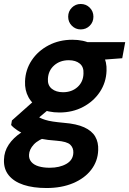

<svg xmlns="http://www.w3.org/2000/svg" viewBox="-50 -714 650 966"><path d="M184 232Q117 232 68.5 216Q20 200 -6 168Q-32 136 -30 89Q-29 48 -6 13.5Q17 -21 58 -48Q99 -75 155 -95L194 -28Q143 -12 120 13Q97 38 96 65Q95 86 108 101Q121 116 145 123Q169 130 200 130Q250 130 284 110.5Q318 91 319 54Q320 30 303.5 14Q287 -2 235 -6Q189 -9 152 -16.5Q115 -24 86.5 -34.5Q58 -45 38 -58Q18 -71 6 -85L10 -108L136 -220L225 -189L79 -66L129 -135Q140 -127 151 -121.5Q162 -116 177.5 -111Q193 -106 216 -102.5Q239 -99 272 -96Q335 -91 373.5 -73.5Q412 -56 429 -27Q446 2 444 42Q442 97 409 140Q376 183 318 207.5Q260 232 184 232ZM249 -148Q192 -148 152.5 -168.5Q113 -189 93.5 -224.5Q74 -260 76 -305Q78 -363 109.5 -410.5Q141 -458 194.5 -486Q248 -514 314 -514Q371 -514 410.5 -493Q450 -472 469 -437Q488 -402 486 -358Q484 -299 452.5 -251.5Q421 -204 368 -176Q315 -148 249 -148ZM267 -250Q311 -250 340 -276Q369 -302 370 -344Q372 -377 351.5 -394Q331 -411 296 -411Q252 -411 222.5 -385Q193 -359 191 -317Q189 -285 210.5 -267.5Q232 -250 267 -250ZM379 -407 372 -502H580L565 -421ZM356 -566Q330 -566 311.5 -584.5Q293 -603 293 -630Q293 -657 311.5 -675.5Q330 -694 356 -694Q383 -694 401.5 -675.5Q420 -657 420 -630Q420 -603 401.5 -584.5Q383 -566 356 -566Z"/></svg>

Font: DM Sans 16pt
Style: Bold Italic
Weight: 700
Italic angle: -10°
Version: Version 4.004;gftools[0.9.30]